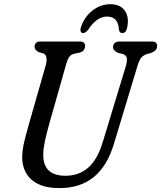

<svg xmlns="http://www.w3.org/2000/svg" viewBox="-20 -902 784 934"><path d="M481 -214.5 592.5 -581.5Q599 -604 597.2 -618.2Q595.5 -632.5 577.5 -639.5L554.5 -644.5Q529.5 -656 530 -674Q530 -685 538 -692.5Q546 -700 562 -700H720Q744.5 -700 744.5 -677.5Q744.5 -655 713.5 -644L694 -639Q674.5 -632 665.2 -619Q656 -606 648 -579L535.5 -206.5Q502.5 -94.5 436.2 -40.8Q370 13 270 13Q205 13 164.5 -7.5Q124 -28 105.5 -62.8Q87 -97.5 88 -140Q88.5 -174 98.5 -215Q108.5 -256 119.5 -294L203.5 -588Q208.5 -608 205.5 -623Q202.5 -638 190 -642.5L169 -648Q147.5 -659.5 148 -676.5Q148.5 -686 155.2 -693Q162 -700 174 -700H368Q394.5 -700 394 -678Q394 -668 388.5 -659.5Q383 -651 368 -646L340 -640.5Q324 -636 316 -624Q308 -612 302.5 -592L218 -294Q206 -250.5 198.5 -215.8Q191 -181 190.5 -153Q188 -47 298.5 -47Q364 -47 409.2 -86.5Q454.5 -126 481 -214.5ZM500.5 -821.5Q450.5 -821.5 408.5 -757Q395.5 -741 384.5 -741Q376 -741 372.8 -748.5Q369.5 -756 373.5 -769Q390 -819.5 429.5 -850.5Q469 -881.5 517 -881.5Q565 -881.5 587.2 -850Q609.5 -818.5 598.5 -767.5Q593.5 -741 574 -741Q562.5 -741 558.5 -757Q555.5 -821.5 500.5 -821.5Z"/></svg>

Font: Fraunces 144pt S100
Style: Italic
Weight: 400
Italic angle: -16°
Version: Version 1.000; ttfautohint (v1.8.3)